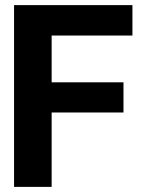

<svg xmlns="http://www.w3.org/2000/svg" viewBox="-20 -731 563 751"><path d="M35 0H182V-291H463V-409H182V-592H498V-711H35Z"/></svg>

Font: Asimov Pro
Style: Bd
Weight: 700
Designer: Google
Version: Version 2.000980; 2014